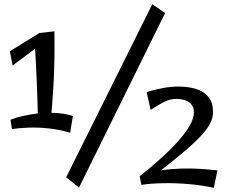

<svg xmlns="http://www.w3.org/2000/svg" viewBox="-20 -872 1083 914"><path d="M40 -560 27 -628 168 -715 239 -723Q240 -650 239 -588Q238 -526 234.5 -465Q231 -404 225 -335Q284 -334 327 -320L314 -240Q265 -255 214 -260.5Q163 -266 117 -264.5Q71 -263 37 -257L30 -302Q61 -314 94 -321Q127 -328 160 -332Q159 -362 158 -401.5Q157 -441 155 -484Q153 -527 151 -567.5Q149 -608 147 -640ZM356 21 295 -28 705 -852 766 -810ZM998 22Q942 10 880 4.5Q818 -1 759 0Q700 1 653 8L645 -33Q693 -71 739 -112Q785 -153 822 -193.5Q859 -234 881 -270.5Q903 -307 903 -337Q903 -361 891 -375Q879 -389 860 -395Q841 -401 820 -401Q789 -401 761.5 -387Q734 -373 697 -349L678 -434Q718 -446 756.5 -453Q795 -460 829 -460Q875 -460 912 -449Q949 -438 971.5 -411.5Q994 -385 994 -338Q994 -301 967.5 -263Q941 -225 886.5 -176.5Q832 -128 746 -61Q793 -68 841.5 -69.5Q890 -71 934.5 -68Q979 -65 1015 -61Z"/></svg>

Font: Marhey
Style: Regular
Weight: 400
Designer: Nur Syamsi & Bustanul Arifin
Foundry: Namelatype
Version: Version 1.000; ttfautohint (v1.8.4.7-5d5b)